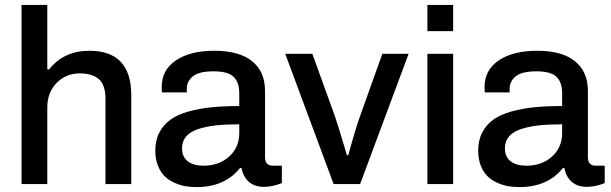

<svg xmlns="http://www.w3.org/2000/svg" viewBox="-20 -743 2466 775"><path d="M66.9 0V-723.1H170.9V-462.9H178.2Q237.8 -538.1 340.8 -538.1Q509.8 -538.1 509.8 -358.9V0H405.8V-342.8Q405.8 -400.4 378.9 -423.6Q352.1 -446.8 301.8 -446.8Q246.6 -446.8 208.7 -408.4Q170.9 -370.1 170.9 -308.1V0Z M772.9 12.2Q750.5 12.2 729.5 8.8Q708.5 5.4 685.5 -4.6Q662.6 -14.6 645.8 -30.5Q628.9 -46.4 617.9 -73.2Q606.9 -100.1 606.9 -134.8Q606.9 -177.2 623.5 -208.7Q640.1 -240.2 668.7 -260.5Q697.3 -280.8 741.2 -293Q785.2 -305.2 834.2 -310.1Q883.3 -314.9 945.8 -314.9V-367.2Q945.8 -410.2 923.3 -432.6Q900.9 -455.1 841.8 -455.1Q783.7 -455.1 758.8 -435.1Q733.9 -415 733.9 -384.8V-370.1H633.8Q632.8 -376 632.8 -392.1Q632.8 -460.9 690.4 -499.5Q748 -538.1 844.7 -538.1Q945.8 -538.1 997.8 -495.8Q1049.8 -453.6 1049.8 -376V-108.9Q1049.8 -74.2 1081.5 -74.2H1117.7V-3.9Q1079.6 11.2 1045.9 11.2Q1007.3 11.2 984.4 -9.3Q961.4 -29.8 954.6 -64.9H948.7Q887.7 12.2 772.9 12.2ZM801.8 -74.2Q864.3 -74.2 905 -111.1Q945.8 -147.9 945.8 -206.1V-241.2Q891.1 -241.2 851.1 -236.8Q811 -232.4 779.1 -221.7Q747.1 -210.9 731 -191.7Q714.8 -172.4 714.8 -144Q714.8 -109.9 737.8 -92Q760.7 -74.2 801.8 -74.2Z M1326.7 0 1131.3 -525.9H1240.7L1331.5 -274.9Q1341.3 -248 1380.4 -116.2H1385.7Q1414.6 -222.7 1433.6 -274.9L1523.4 -525.9H1629.4L1433.6 0Z M1705.1 -617.2V-723.1H1809.1V-617.2ZM1705.1 0V-525.9H1809.1V0Z M2076.2 12.2Q2053.7 12.2 2032.7 8.8Q2011.7 5.4 1988.8 -4.6Q1965.8 -14.6 1949 -30.5Q1932.1 -46.4 1921.1 -73.2Q1910.2 -100.1 1910.2 -134.8Q1910.2 -177.2 1926.8 -208.7Q1943.4 -240.2 1971.9 -260.5Q2000.5 -280.8 2044.4 -293Q2088.4 -305.2 2137.5 -310.1Q2186.5 -314.9 2249 -314.9V-367.2Q2249 -410.2 2226.6 -432.6Q2204.1 -455.1 2145 -455.1Q2086.9 -455.1 2062 -435.1Q2037.1 -415 2037.1 -384.8V-370.1H1937Q1936 -376 1936 -392.1Q1936 -460.9 1993.7 -499.5Q2051.3 -538.1 2147.9 -538.1Q2249 -538.1 2301 -495.8Q2353 -453.6 2353 -376V-108.9Q2353 -74.2 2384.8 -74.2H2420.9V-3.9Q2382.8 11.2 2349.1 11.2Q2310.5 11.2 2287.6 -9.3Q2264.6 -29.8 2257.8 -64.9H2252Q2190.9 12.2 2076.2 12.2ZM2105 -74.2Q2167.5 -74.2 2208.3 -111.1Q2249 -147.9 2249 -206.1V-241.2Q2194.3 -241.2 2154.3 -236.8Q2114.3 -232.4 2082.3 -221.7Q2050.3 -210.9 2034.2 -191.7Q2018.1 -172.4 2018.1 -144Q2018.1 -109.9 2041 -92Q2064 -74.2 2105 -74.2Z"/></svg>

Font: Archivo Medium
Style: Regular
Weight: 500
Designer: Hector Gatti
Foundry: Omnibus-Type
Version: Version 2.001